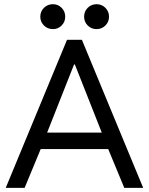

<svg xmlns="http://www.w3.org/2000/svg" viewBox="-20 -913 724 933"><path d="M305.7 -719.7H377.9L675.8 0H584L505.9 -188.5H177.7L99.6 0H7.8ZM388.7 -832Q388.7 -857.4 406.2 -875Q423.8 -892.6 449.2 -892.6Q474.6 -892.6 492.2 -875Q509.8 -857.4 509.8 -832Q509.8 -806.6 492.2 -789.1Q474.6 -771.5 449.2 -771.5Q423.8 -771.5 406.2 -789.1Q388.7 -806.6 388.7 -832ZM175.8 -832Q175.8 -857.4 193.6 -875Q211.4 -892.6 237.3 -892.6Q262.2 -892.6 279.5 -875Q296.9 -857.4 296.9 -832Q296.9 -806.6 279.5 -789.1Q262.2 -771.5 237.3 -771.5Q211.4 -771.5 193.6 -789.1Q175.8 -806.6 175.8 -832ZM474.6 -268.6 343.8 -599.6H339.8L209 -268.6Z"/></svg>

Font: Reddit Sans Vanilla
Style: Regular
Weight: 400
Designer: Stephen Hutchings
Foundry: Reddit
Version: Version 1.013